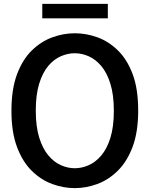

<svg xmlns="http://www.w3.org/2000/svg" viewBox="-20 -956 772 990"><path d="M365.5 14Q307.5 14 249.8 -7Q192 -28 144.2 -74.8Q96.5 -121.5 67.8 -197.8Q39 -274 39 -384.5Q39 -496.5 67.8 -573Q96.5 -649.5 144.2 -696Q192 -742.5 249.8 -763.5Q307.5 -784.5 365.5 -784.5Q424 -784.5 481.8 -763.8Q539.5 -743 587.2 -696.8Q635 -650.5 663.8 -574.2Q692.5 -498 692.5 -386Q692.5 -275.5 663.8 -199Q635 -122.5 587.2 -75.5Q539.5 -28.5 481.8 -7.2Q424 14 365.5 14ZM365.5 -88.5Q401.5 -88.5 437 -104Q472.5 -119.5 502 -154Q531.5 -188.5 549.2 -245.2Q567 -302 567 -384.5Q567 -467 549.2 -524Q531.5 -581 502 -615.8Q472.5 -650.5 437 -666Q401.5 -681.5 365.5 -681.5Q330 -681.5 294.2 -666.2Q258.5 -651 229.2 -616.5Q200 -582 182.2 -525.2Q164.5 -468.5 164.5 -386Q164.5 -303.5 182.2 -246.5Q200 -189.5 229.2 -154.8Q258.5 -120 294.2 -104.2Q330 -88.5 365.5 -88.5ZM198 -936H536V-861.5H198Z"/></svg>

Font: Junction SemiBold
Style: Regular
Weight: 600
Designer: Caroline Hadilaksono
Foundry: Caroline Hadilaksono, Tyler Finck, The League of Moveable Type
Version: Version 2.000; ttfautohint (v1.8.3)